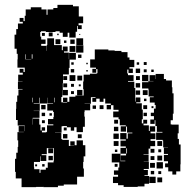

<svg xmlns="http://www.w3.org/2000/svg" viewBox="-20 -751 777 792"><path d="M590 -28H576V-25H595V7H576V18H548V20H490V13H467V4H446V-22H467V-30H450V-48H468V-60H472V-81H441V-117H477V-86H497V-88H478V-110H500V-117H477V-141H499V-147H477V-171H499V-176H476V-202H502V-179H507V-201H526V-204H504V-229H500V-208H478V-230H499V-234H474V-259H469V-267H447V-291H469V-298H448V-317H438V-300H420V-318H437V-324H414V-344H407V-331H391V-344H377V-331H361V-347H374V-350H355V-323H329V-322H352V-296H329V-289H328V-270H330V-228H322V-206H296V-226H286V-212H272V-226H256V-231H238V-230H234V-204H207V-203H233V-177H237V-174H264V-149H286V-150H270V-168H288V-152H296V-172H322V-152H332V-106H325V-83H323V-56H326V-22H298V10H243V15H219V21H159V19H158V20H129V21H69V-15H45V-42H42V-96H47V-121H53V-145H55V-172H52V-206H78V-207H57V-231H81V-210H82V-233H53V-256H46V-302H47V-331H51V-357H56V-382H73V-384H54V-414H73V-415H55V-443H74V-451H61V-467H77V-454H82V-472H52V-506H53V-529H49V-550H40V-608H47V-631H54V-654H74V-661H61V-677H77V-664H82V-686H86V-712H107V-721H151V-712H172V-690H176V-712H200V-718H217V-731H281V-725H305V-683H323V-655H304V-647H317V-631H301V-644H298V-620H292V-596H266V-616H259V-599H239V-616H226V-622H209V-619H169V-622H149V-619H146V-600H150V-588H168V-570H150V-562H172V-541H173V-565H175V-593H203V-565H235V-544H239V-559H259V-539H244V-534H264V-507H265V-533H293V-505H267V-471H264V-444H240V-408H239V-380H260V-358H238V-379H237V-351H233V-329H239V-328H257V-330H240V-348H258V-331H266V-352H291V-357H325V-383H323V-415H325V-443H351V-447H379V-449H382V-466H377V-451H361V-467H376V-472H352V-506H371V-547H427V-543H453V-541H481V-536H506V-514H514V-504H534V-474H514V-468H528V-450H510V-464H505V-448H508V-441H531V-417H508V-414H534V-388H538V-350H537V-332H539V-349H559V-329H542V-325H565V-299H569V-259H565V-242H571V-257H587V-241H572V-234H594V-211H598V-230H620V-208H601V-201H621V-177H601V-170H620V-148H600V-138H593V-115H572V-113H593V-85H573V-84H594V-54H573V-50H590ZM197 -617V-601H181V-617ZM165 -615V-603H153V-615ZM216 -606V-612H222V-606ZM307 -607V-611H311V-607ZM323 -565H295V-593H323ZM229 -569H209V-589H229ZM270 -570V-588H288V-570ZM254 -584V-574H244V-584ZM294 -564H324V-534H294ZM291 -537H267V-561H291ZM87 -507V-527H85V-506H109V-507ZM114 -509V-527H111V-509ZM302 -512V-526H316V-512ZM573 -495H585V-483H573ZM274 -484V-494H284V-484ZM544 -494H554V-484H544ZM336 -492H342V-486H336ZM540 -468H558V-450H540ZM286 -452H272V-466H286ZM573 -465H585V-453H573ZM604 -464H614V-454H604ZM336 -462H342V-456H336ZM718 -178V-155H725V-73H724V-44H707V-31H691V-44H674V-61H661V-77H673V-86H656V-112H673V-116H656V-142H673V-143H653V-171H651V-174H624V-204H650V-207H627V-231H621V-255H618V-240H600V-258H615V-272H602V-286H615V-303H622V-318H618V-328H598V-350H614V-353H593V-382H592V-386H566V-412H592V-416H613V-417H597V-441H621V-425H622V-446H656V-425H665V-419H689V-391H691V-366H696V-282H693V-255H684V-238H688V-237H717V-201H713V-178ZM566 -416V-442H592V-416ZM267 -441H291V-417H267ZM319 -419H299V-439H319ZM241 -437H257V-421H241ZM557 -437V-421H541V-437ZM540 -408H558V-390H540ZM257 -391H241V-407H257ZM273 -405H285V-393H273ZM313 -403V-395H305V-403ZM320 -358H298V-380H320ZM569 -379H589V-359H569ZM540 -378H558V-360H540ZM285 -363H273V-375H285ZM114 -329H116V-348H114ZM174 -207V-234H200V-238H178V-260H200V-268H202V-289H199V-295H175V-323H199V-325H175V-348H174V-324H144V-348H142V-326H119V-324H144V-294H119V-293H143V-265H115V-237H116V-262H142V-237H147V-213H152V-226H166V-212H153V-205H171V-207ZM203 -348V-329H205V-348ZM574 -334V-344H584V-334ZM168 -300H150V-318H168ZM407 -301H391V-317H407ZM571 -317H587V-301H571ZM376 -302H362V-316H376ZM605 -305V-313H613V-305ZM166 -272H152V-286H166ZM586 -286V-272H572V-286ZM184 -284H194V-274H184ZM451 -241V-257H467V-241ZM165 -243H153V-255H165ZM468 -210H450V-228H468ZM243 -213V-225H255V-213ZM470 -178H448V-200H470ZM258 -180H240V-198H258ZM317 -197V-181H301V-197ZM449 -169H469V-149H449ZM629 -169H649V-149H629ZM121 -61V-53H143V-38H147V-51H169V-59H177V-81H201V-87H202V-140H173V-115H152V-111H171V-87H147V-106H145V-83H120V-61ZM179 -139H199V-119H179ZM501 -118H504V-139H501ZM601 -137H617V-121H601ZM645 -135V-123H633V-135ZM464 -134V-124H454V-134ZM649 -89H629V-109H649ZM198 -90H180V-108H198ZM617 -91H601V-107H617ZM652 -56H626V-82H652ZM599 -79H619V-59H599ZM453 -63V-75H465V-63ZM154 -74H164V-64H154ZM133 -65H125V-73H133ZM616 -46V-32H602V-46ZM633 -33V-45H645V-33ZM622 4H596V-22H622ZM649 1H629V-19H649Z"/></svg>

Font: Rubik-Storm
Style: Regular
Weight: 400
Designer: NaN (generative design), Hubert & Fischer (Rubik source font outlines)
Foundry: NaN, Hubert & Fischer
Version: Version 1.000